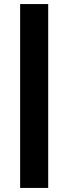

<svg xmlns="http://www.w3.org/2000/svg" viewBox="-20 -763 337 944"><path d="M79 161V-743H217V161Z"/></svg>

Font: Saira
Style: Bold
Weight: 700
Designer: Hector Gatti with collaboration of the Omnibus-Type team
Foundry: Omnibus-Type
Version: Version 1.100; ttfautohint (v1.8.3)